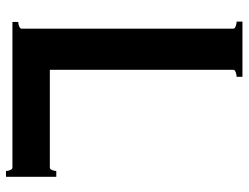

<svg xmlns="http://www.w3.org/2000/svg" viewBox="-112 -678 811 626"><g transform="rotate(90 293.0 -364.5)"><path d="M556 -143V21H537Q537 15 534 7.5Q531 0 526 0H51V-19Q58 -19 65.5 -22Q73 -25 73 -30V-720Q73 -725 65 -728Q57 -731 50 -731V-750H230V-731Q223 -731 215 -728Q207 -725 207 -720V-122H526Q531 -122 534 -129.5Q537 -137 537 -143Z"/></g></svg>

Font: Aoboshi One
Style: Regular
Weight: 400
Designer: IKIMOJI
Foundry: Natsumi Matsuba
Version: Version 1.000; ttfautohint (v1.8.3)